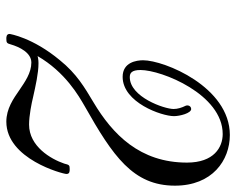

<svg xmlns="http://www.w3.org/2000/svg" viewBox="-88 -618 728 591"><g transform="rotate(90 275.5 -322.0)"><path d="M84 12C84 22 94 22 99 22C111 22 113 20 116 9C124 -19 142 -55 172 -55C204 -55 232 -35 257 -18C283 0 314 22 354 22C469 22 515 -152 515 -163C515 -173 507 -173 500 -173C488 -173 487 -172 483 -156C469 -115 430 -48 363 -48C335 -48 296 -56 280 -60C244 -68 205 -77 174 -77C163 -77 154 -75 152 -74C202 -160 275 -201 306 -219C460 -306 551 -368 551 -497C551 -612 473 -666 395 -666C247 -666 165 -464 165 -399C165 -379 171 -336 216 -336C295 -336 337 -456 337 -494C337 -512 328 -547 315 -547C309 -547 304 -542 304 -536C304 -534 304 -532 305 -530C311 -518 315 -505 315 -493C315 -464 278 -358 217 -358C205 -358 195 -363 195 -391C195 -456 270 -644 392 -644C433 -644 480 -617 480 -534C480 -389 393 -305 294 -246C249 -219 207 -195 165 -143C95 -59 84 11 84 12Z"/></g></svg>

Font: CMU Serif
Style: Italic
Weight: 500
Italic angle: -14.04°
Version: Version 0.7.0